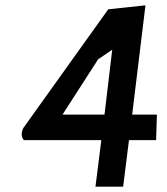

<svg xmlns="http://www.w3.org/2000/svg" viewBox="-20 -712 629 722"><path d="M567 -185 570 -281H477L527 -692L387 -677L68 -231C58 -213 61 -193 70 -185H361L339 -10H443L465 -185ZM402 -525 373 -281H215L349 -489Z"/></svg>

Font: Bluebird
Style: LiNrwObl
Weight: 300
Designer: Jasper
Foundry: Cannot Into Space Fonts
Version: Version 0.98